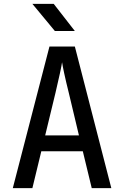

<svg xmlns="http://www.w3.org/2000/svg" viewBox="-20 -970 640 990"><path d="M46 0 235 -730H366L554 0H453L407 -190H193L147 0ZM213 -272H387L335 -490Q320 -550 311 -592Q302 -634 300 -649Q298 -634 289 -592Q280 -550 266 -491ZM263 -810 147 -950H257L366 -810Z"/></svg>

Font: JetBrains Mono NL Medium
Style: Regular
Weight: 500
Monospace: yes
Designer: Philipp Nurullin, Konstantin Bulenkov
Foundry: JetBrains
Version: Version 2.305; ttfautohint (v1.8.4.7-5d5b)